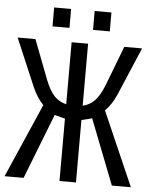

<svg xmlns="http://www.w3.org/2000/svg" viewBox="-56 -861 712 908"><g transform="rotate(5 300.0 -407.5)"><path d="M260.7 0V-296.4L248.5 -299.3L210.9 -309.1L90.3 0H0L153.3 -351.1Q123.5 -380.9 102.5 -428.2L4.4 -658.7H88.9L161.1 -470.2Q181.2 -419.9 204.3 -396Q227.5 -372.1 260.7 -364.3V-658.7H338.9V-364.3Q372.1 -372.1 395.3 -396Q418.5 -419.9 438.5 -470.2L510.7 -658.7H595.2L497.1 -428.2Q477.5 -383.3 445.8 -351.6L599.6 0H509.3L388.7 -309.1L380.9 -306.6L338.9 -296.4V0ZM356.4 -725.6V-815.4H436V-725.6ZM164.1 -725.6V-815.4H244.6V-725.6Z"/></g></svg>

Font: Courier New
Style: Regular
Weight: 400
Designer: Steve Matteson
Foundry: Ascender Corporation
Version: Version 2.00.3